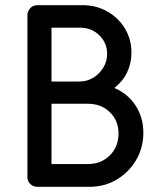

<svg xmlns="http://www.w3.org/2000/svg" viewBox="-20 -722 614 742"><path d="M124 0Q108 0 97 -11Q86 -22 86 -38V-663Q86 -679 97 -690.5Q108 -702 124 -702H299Q352 -702 395 -677.5Q438 -653 463 -611.5Q488 -570 488 -518Q488 -478 471.5 -443Q455 -408 422 -382Q474 -360 504 -314Q534 -268 534 -209Q534 -151 506 -103.5Q478 -56 431 -28Q384 0 325 0ZM179 -88H320Q371 -88 404.5 -121.5Q438 -155 438 -206Q438 -256 404.5 -288.5Q371 -321 320 -321H179ZM179 -407H287Q317 -407 341 -422Q365 -437 379.5 -461Q394 -485 394 -514Q394 -556 364 -585.5Q334 -615 290 -615H179Z"/></svg>

Font: Miriam Libre Medium
Style: Regular
Weight: 500
Version: Version 2.000